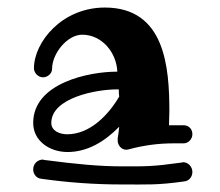

<svg xmlns="http://www.w3.org/2000/svg" viewBox="-20 -727 584 509"><path d="M467 -347C479 -347 490 -358 490 -371C490 -385 481 -394 468 -395C451 -395 439 -395 428 -395C428 -410 429 -420 429 -431C429 -548 418 -707 258 -707C144 -707 70 -615 70 -546C70 -534 81 -522 94 -522C106 -522 118 -532 118 -544C118 -585 158 -635 198 -635C250 -635 289 -588 291 -537H289C218 -537 68 -508 68 -401C68 -353 112 -324 159 -324C211 -324 257 -351 296 -391C295 -378 293 -365 292 -361V-354C292 -343 301 -330 315 -330C317 -330 320 -331 321 -331C362 -342 400 -347 441 -347ZM158 -371C140 -371 116 -379 116 -401C116 -468 236 -490 289 -490H295C295 -483 295 -477 296 -471C268 -423 219 -371 158 -371ZM490 -271C490 -285 479 -297 465 -297C464 -297 462 -296 461 -296C382 -285 366 -286 303 -286C243 -286 181 -292 97 -303C96 -303 95 -304 94 -304C79 -304 68 -292 68 -278C68 -265 77 -254 90 -253C161 -243 231 -238 301 -238C372 -238 397 -236 468 -246C481 -247 490 -258 490 -271Z"/></svg>

Font: Ribeye
Style: Regular
Weight: 400
Designer: Astigmatic (AOETI)
Foundry: Astigmatic (AOETI)
Version: Version 1.000